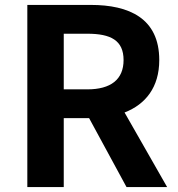

<svg xmlns="http://www.w3.org/2000/svg" viewBox="-20 -760 722 780"><path d="M239 -623H335C430 -623 482 -596 482 -516C482 -437 430 -397 335 -397H239ZM659 0 486 -303C571 -336 627 -405 627 -516C627 -686 504 -740 349 -740H91V0H239V-280H342L494 0Z"/></svg>

Font: Source Han Sans SC Bold
Style: Regular
Weight: 700
Designer: Ryoko NISHIZUKA (kana & ideographs); Paul D. Hunt (Latin, Greek & Cyrillic); Wenlong ZHANG (bopomofo); Sandoll Communica
Foundry: Adobe Systems Incorporated
Version: Version 1.001;PS 1.001;hotconv 1.0.78;makeotf.lib2.5.61930